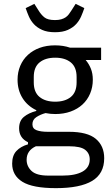

<svg xmlns="http://www.w3.org/2000/svg" viewBox="-20 -763 571 995"><path d="M43 0ZM520 57Q520 137 457.5 174.5Q395 212 270 212Q149 212 96 179Q43 146 43 85Q43 43 65 19.5Q87 -4 125 -15V-26Q79 -48 79 -98Q79 -137 104 -157.5Q129 -178 168 -188V-192Q122 -214 96.5 -255Q71 -296 71 -350Q71 -389 85 -422Q99 -455 124.5 -478.5Q150 -502 185.5 -515Q221 -528 265 -528Q308 -528 343 -516H504V-452H424Q441 -432 451 -407Q461 -382 461 -350Q461 -311 447 -278Q433 -245 407.5 -221.5Q382 -198 346 -185Q310 -172 266 -172Q241 -172 216 -177Q190 -170 169 -156.5Q148 -143 148 -119Q148 -96 170 -88Q192 -80 227 -80H337Q433 -80 476.5 -43.5Q520 -7 520 57ZM266 -236Q317 -236 347 -260.5Q377 -285 377 -336V-364Q377 -415 347 -439.5Q317 -464 266 -464Q215 -464 185 -439.5Q155 -415 155 -364V-336Q155 -285 185 -260.5Q215 -236 266 -236ZM445 63Q445 32 421.5 13.5Q398 -5 338 -5H166Q118 17 118 65Q118 99 143.5 123Q169 147 230 147H304Q371 147 408 126Q445 105 445 63ZM265 -596Q225 -596 198.5 -608Q172 -620 155.5 -638Q139 -656 129.5 -678Q120 -700 113 -721L158 -743L179 -710Q192 -688 209.5 -673.5Q227 -659 265 -659Q284 -659 297.5 -663Q311 -667 320.5 -673.5Q330 -680 337 -689.5Q344 -699 351 -710L372 -743L417 -721Q410 -700 400.5 -678Q391 -656 374.5 -638Q358 -620 331.5 -608Q305 -596 265 -596Z"/></svg>

Font: Aneliza
Style: Regular
Weight: 400
Designer: Mike Abbink, Paul van der Laan, Pieter van Rosmalen
Foundry: Bold Monday
Version: Version 3.001;September 8, 2019;FontCreator 11.5.0.2425 64-b